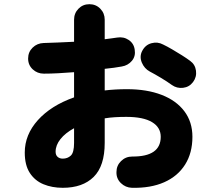

<svg xmlns="http://www.w3.org/2000/svg" viewBox="-20 -843 1040 915"><path d="M279 52Q228 52 187 35Q146 18 122 -19Q98 -56 98 -116Q98 -201 160.5 -270.5Q223 -340 333 -379V-499Q295 -496 258 -494Q221 -492 189 -492Q158 -492 136 -512.5Q114 -533 114 -564Q114 -595 135.5 -616Q157 -637 188 -638Q220 -639 257.5 -640.5Q295 -642 333 -644V-749Q333 -780 354 -801.5Q375 -823 406 -823Q437 -823 458 -801.5Q479 -780 479 -749V-656Q495 -658 510 -660Q525 -662 538 -664Q569 -669 593.5 -652.5Q618 -636 622 -606Q627 -575 608.5 -553Q590 -531 560 -526Q542 -523 522 -520Q502 -517 479 -515V-412Q530 -418 585 -418Q680 -418 750 -391Q820 -364 858.5 -313Q897 -262 897 -191Q897 -114 862 -58.5Q827 -3 762.5 25.5Q698 54 609 52Q578 51 556 29.5Q534 8 535 -23Q535 -54 557 -75.5Q579 -97 610 -97Q746 -96 746 -191Q746 -236 704.5 -261Q663 -286 582 -286Q554 -286 528.5 -284.5Q503 -283 479 -279V-162Q479 -52 426.5 0Q374 52 279 52ZM799 -438Q777 -454 747 -472Q717 -490 694 -502Q668 -516 656 -544.5Q644 -573 657 -599Q672 -629 701.5 -637Q731 -645 757 -631Q776 -622 800 -608Q824 -594 847 -579.5Q870 -565 886 -553Q910 -536 914 -506Q918 -476 900 -452Q882 -428 852.5 -424.5Q823 -421 799 -438ZM279 -87Q302 -87 317.5 -101.5Q333 -116 333 -162V-232Q291 -209 268 -180Q245 -151 245 -120Q245 -104 254.5 -95.5Q264 -87 279 -87Z"/></svg>

Font: Zen Maru Gothic Black
Style: Regular
Weight: 900
Designer: Yoshimichi Ohira
Foundry: Positype
Version: Version 1.001